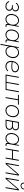

<svg xmlns="http://www.w3.org/2000/svg" viewBox="3266 -4026 960 7531"><g transform="rotate(90 3745.5 -260.0)"><path d="M226 6C327 6 404 -58 404 -147C404 -196 377 -238 325 -262C390 -280 428 -329 428 -393C428 -467 366 -524 277 -524C201 -524 133 -487 86 -424L114 -402C154 -455 209 -487 271 -487C343 -487 387 -446 387 -388C387 -321 338 -282 273 -282H186L179 -248H246C320 -248 365 -202 365 -148C365 -78 309 -30 228 -30C152 -30 85 -63 55 -147L22 -130C55 -39 132 6 226 6Z M987 4C1003 4 1016 2 1033 -2L1039 -38C1024 -33 1013 -32 996 -32C956 -32 952 -67 961 -121L1031 -520H1001C990 -483 977 -424 970 -391C941 -472 873 -526 779 -526C627 -526 529 -377 529 -221C529 -91 612 5 733 5C810 5 875 -32 919 -91C912 -27 939 4 987 4ZM779 -489C869 -489 950 -422 950 -297C950 -159 869 -32 740 -32C635 -32 569 -110 569 -225C569 -360 651 -489 779 -489Z M1594 4C1610 4 1623 2 1640 -2L1646 -38C1631 -33 1620 -32 1603 -32C1563 -32 1559 -67 1568 -121L1638 -520H1608C1597 -483 1584 -424 1577 -391C1548 -472 1480 -526 1386 -526C1234 -526 1136 -377 1136 -221C1136 -91 1219 5 1340 5C1417 5 1482 -32 1526 -91C1519 -27 1546 4 1594 4ZM1386 -489C1476 -489 1557 -422 1557 -297C1557 -159 1476 -32 1347 -32C1242 -32 1176 -110 1176 -225C1176 -360 1258 -489 1386 -489Z M1702 200H1740L1799 -134C1827 -50 1899 5 1997 5C2155 5 2257 -144 2257 -298C2257 -430 2173 -525 2044 -525C1961 -525 1893 -484 1847 -421C1851 -450 1855 -488 1857 -520H1828ZM1997 -32C1903 -32 1820 -99 1820 -223C1820 -361 1904 -488 2036 -488C2146 -488 2216 -410 2216 -296C2216 -160 2130 -32 1997 -32Z M2582 6C2656 6 2724 -24 2775 -80L2749 -104C2707 -58 2650 -31 2587 -31C2479 -31 2409 -104 2409 -219L2410 -243C2458 -234 2522 -226 2594 -226C2702 -226 2815 -255 2815 -370C2815 -468 2730 -524 2628 -524C2478 -524 2368 -382 2368 -216C2368 -81 2453 6 2582 6ZM2414 -275C2433 -393 2515 -487 2623 -487C2704 -487 2775 -446 2775 -368C2775 -280 2679 -259 2589 -259C2520 -259 2459 -267 2414 -275Z M3475 -36H3230L3314 -520H3276L3192 -36H2947L3031 -520H2993L2903 0H3507L3597 -520H3559Z M3702 -484H3872L3788 0H3827L3911 -484H4081L4087 -520H3708Z M4318 5C4470 5 4576 -139 4576 -299C4576 -436 4488 -525 4359 -525C4206 -525 4101 -382 4101 -222C4101 -85 4188 5 4318 5ZM4321 -33C4210 -33 4141 -112 4141 -225C4141 -359 4225 -487 4355 -487C4467 -487 4536 -408 4536 -295C4536 -160 4452 -33 4321 -33Z M4672 0H4896C5002 0 5073 -62 5073 -156C5073 -206 5046 -245 4999 -266C5058 -287 5092 -339 5092 -401C5092 -465 5042 -520 4969 -520H4764ZM4717 -36 4755 -252H4919C4993 -252 5034 -207 5034 -154C5034 -81 4977 -36 4895 -36ZM4761 -287 4796 -484H4962C5016 -484 5052 -445 5052 -396C5052 -332 5007 -287 4933 -287Z M5655 4C5671 4 5684 2 5701 -2L5707 -38C5692 -33 5681 -32 5664 -32C5624 -32 5620 -67 5629 -121L5699 -520H5669C5658 -483 5645 -424 5638 -391C5609 -472 5541 -526 5447 -526C5295 -526 5197 -377 5197 -221C5197 -91 5280 5 5401 5C5478 5 5543 -32 5587 -91C5580 -27 5607 4 5655 4ZM5447 -489C5537 -489 5618 -422 5618 -297C5618 -159 5537 -32 5408 -32C5303 -32 5237 -110 5237 -225C5237 -360 5319 -489 5447 -489Z M6248 -520 6208 -290H5887L5927 -520H5889L5799 0H5837L5881 -254H6202L6158 0H6197L6287 -520Z M6368 0H6415L6812 -464H6820L6739 0H6778L6868 -520H6818L6425 -60H6417L6496 -520H6458Z M6950 0H6997L7394 -464H7402L7321 0H7360L7450 -520H7400L7007 -60H6999L7078 -520H7040ZM7264 -588C7342 -588 7401 -638 7413 -720H7377C7367 -657 7322 -620 7267 -620C7209 -620 7173 -662 7180 -720H7143C7134 -643 7186 -588 7264 -588Z"/></g></svg>

Font: Fixel Text 20240404 ExtraLight
Style: Italic
Weight: 200
Width: 4
Italic angle: -10°
Designer: AlfaBravo + MacPaw
Foundry: Kyrylo Tkachov, Marchela Mozhyna, Serhii Makarenko, Maria Weinstein, Zakhar Kryvoshyya
Version: Version 1.211;Glyphs 3.2 (3225)